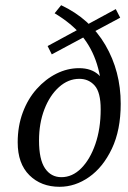

<svg xmlns="http://www.w3.org/2000/svg" viewBox="-20 -707 492 738"><path d="M209 11Q138 11 93 -33.5Q48 -78 48 -160Q48 -222 67.5 -274.5Q87 -327 121 -365Q155 -403 197 -424Q239 -445 284 -445Q332 -445 360 -418.5Q388 -392 404 -346L375 -315Q372 -399 352.5 -461Q333 -523 294 -570Q255 -617 190 -656L215 -687Q326 -635 385 -534Q444 -433 444 -308Q444 -207 410 -135.5Q376 -64 322.5 -26.5Q269 11 209 11ZM216 -26Q258 -26 292 -60Q326 -94 346.5 -153Q367 -212 367 -287Q367 -352 344 -378Q321 -404 285 -404Q242 -404 206.5 -372Q171 -340 150.5 -286.5Q130 -233 130 -167Q130 -94 153 -60Q176 -26 216 -26ZM179 -498 163 -530 425 -672 442 -639Z"/></svg>

Font: Lisu Bosa
Style: Italic
Weight: 400
Italic angle: -19°
Designer: David Morse, Annie Olsen, Victor Gaultney, Frank Grießhammer (Latin)
Foundry: SIL International
Version: Version 2.000